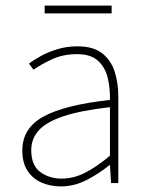

<svg xmlns="http://www.w3.org/2000/svg" viewBox="-20 -656 526 688"><path d="M198 12Q161 12 129.5 -1.5Q98 -15 79 -43.5Q60 -72 60 -117Q60 -197 136 -238.5Q212 -280 374 -298Q375 -337 366.5 -375Q358 -413 332 -437.5Q306 -462 256 -462Q205 -462 164 -442.5Q123 -423 100 -406L84 -428Q99 -440 125 -454.5Q151 -469 185 -479.5Q219 -490 258 -490Q314 -490 346 -465Q378 -440 391 -399Q404 -358 404 -310V0H378L374 -64H372Q335 -34 290.5 -11Q246 12 198 12ZM200 -16Q244 -16 285 -37Q326 -58 374 -98V-272Q269 -260 207.5 -239.5Q146 -219 119 -189Q92 -159 92 -118Q92 -63 124.5 -39.5Q157 -16 200 -16ZM140 -608V-636H380V-608Z"/></svg>

Font: Source Sans Variable
Style: Regular
Weight: 200
Designer: Paul D. Hunt
Foundry: Adobe Systems Incorporated
Version: Version 3.006;hotconv 1.0.111;makeotfexe 2.5.65597